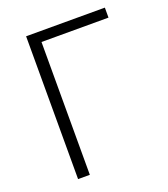

<svg xmlns="http://www.w3.org/2000/svg" viewBox="-134 -825 808 921"><g transform="rotate(-20 270.0 -364.5)"><path d="M106 -729H508V-678H166V0H106Z"/></g></svg>

Font: Kinto Sans Light
Style: Regular
Weight: 300
Designer: Authors: Ryoko NISHIZUKA  (kana & ideographs); Paul D. Hunt (Latin, Greek & Cyrillic); Wenlong ZHANG  (bopomofo); Sandol
Foundry: Adobe Systems Incorporated, ookami Inc.
Version: Version 0.001